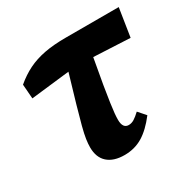

<svg xmlns="http://www.w3.org/2000/svg" viewBox="-122 -620 751 754"><g transform="rotate(-30 253.5 -242.5)"><path d="M34 -359 29 -424Q61 -451 94.5 -467.5Q128 -484 169.5 -492Q211 -500 268 -500H507L487 -372L322 -380Q309 -310 301.5 -264.5Q294 -219 290 -191Q286 -163 284.5 -146.5Q283 -130 283 -118Q283 -79 310 -79Q323 -79 335 -86.5Q347 -94 363 -109L392 -76Q356 -29 319.5 -7Q283 15 237 15Q188 15 161 -9Q134 -33 134 -79Q134 -95 137 -115.5Q140 -136 148.5 -168.5Q157 -201 171.5 -251.5Q186 -302 209 -379Z"/></g></svg>

Font: Source Serif 4 SmText
Style: Bold Italic
Weight: 700
Italic angle: -12°
Designer: Frank Grießhammer
Foundry: Adobe
Version: Version 4.005;hotconv 1.1.0;makeotfexe 2.6.0